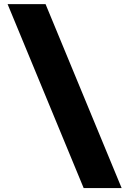

<svg xmlns="http://www.w3.org/2000/svg" viewBox="-20 -821 631 938"><path d="M17.1 -800.8H202.6L574.2 97.7H388.7Z"/></svg>

Font: Giphurs Black
Style: Regular
Weight: 900
Version: Version 0.920; ttfautohint (v1.8.4.7-5d5b)